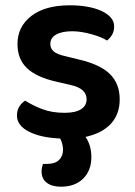

<svg xmlns="http://www.w3.org/2000/svg" viewBox="-20 -509 510 725"><path d="M432 -134Q432 -78 399 -42Q366 -6 303 8Q325 40 325 84Q325 135 294 165.5Q263 196 210 196Q176 196 156.5 181Q137 166 137 138Q137 125 142 110H155Q188 110 203 95Q218 80 218 56Q218 47 215.5 36Q213 25 207 14Q134 11 89 -12Q44 -35 44 -73Q44 -92 52.5 -106Q61 -120 75 -129Q103 -111 139.5 -97Q176 -83 224 -83Q265 -83 286 -96.5Q307 -110 307 -134Q307 -175 247 -188L191 -201Q117 -218 81.5 -252Q46 -286 46 -343Q46 -408 98 -448.5Q150 -489 244 -489Q280 -489 310.5 -483.5Q341 -478 363.5 -467.5Q386 -457 398.5 -442.5Q411 -428 411 -409Q411 -391 403 -377.5Q395 -364 384 -356Q375 -362 360.5 -368Q346 -374 328.5 -379Q311 -384 291.5 -387.5Q272 -391 253 -391Q214 -391 192 -378.5Q170 -366 170 -343Q170 -326 182.5 -315Q195 -304 226 -297L275 -285Q358 -266 395 -229.5Q432 -193 432 -134Z"/></svg>

Font: Baloo Da 2 SemiBold
Style: Regular
Weight: 600
Designer: Noopur Datye, Sulekha Rajkumar and Ek Type
Foundry: Ek Type
Version: Version 1.640;hotconv 1.0.111;makeotfexe 2.5.65597; ttfautoh